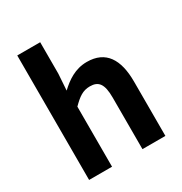

<svg xmlns="http://www.w3.org/2000/svg" viewBox="-184 -932 1008 1066"><g transform="rotate(-30 320.0 -399.0)"><path d="M79 0H226V-385C267 -426 296 -448 342 -448C397 -448 421 -418 421 -331V0H568V-349C568 -490 516 -574 395 -574C319 -574 264 -534 219 -492L226 -597V-798H79Z"/></g></svg>

Font: Noto Sans JP
Style: Bold
Weight: 700
Designer: Ryoko NISHIZUKA  (kana, bopomofo & ideographs); Paul D. Hunt (Latin, Greek & Cyrillic); Sandoll Communications , Soo-you
Foundry: Adobe
Version: Version 2.002;hotconv 1.0.116;makeotfexe 2.5.65601